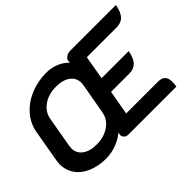

<svg xmlns="http://www.w3.org/2000/svg" viewBox="-122 -1019 1338 1338"><g transform="rotate(-45 546.5 -350.5)"><path d="M31 -192Q31 -205 35 -233L76 -467Q89 -539 138 -594.5Q187 -650 260 -680Q333 -710 416 -710Q467 -710 511.5 -691Q556 -672 581 -642L583 -656Q583 -674 601 -687Q619 -700 642 -700H1093Q1082 -640 1056.5 -613Q1031 -586 985 -586H692L662 -410H929Q918 -350 892 -323Q866 -296 821 -296H641L609 -115H923Q959 -115 976 -97.5Q993 -80 993 -43Q993 -21 989 0H518Q496 0 483 -13.5Q470 -27 474 -45L476 -59Q442 -29 391.5 -10Q341 9 290 9Q215 9 156 -15.5Q97 -40 64 -85.5Q31 -131 31 -192ZM497 -236 538 -465Q540 -479 540 -486Q540 -535 501.5 -564Q463 -593 396 -593Q322 -593 271 -557.5Q220 -522 209 -465L169 -236Q167 -220 167 -213Q167 -165 205.5 -136Q244 -107 310 -107Q384 -107 435.5 -143Q487 -179 497 -236Z"/></g></svg>

Font: K2D
Style: Bold Italic
Weight: 700
Italic angle: -10°
Designer: Katatrad Aksorn Co.,Ltd.
Foundry: Cadson Demak Co.,Ltd.
Version: Version 1.000; ttfautohint (v1.6)